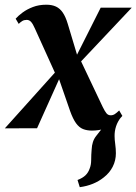

<svg xmlns="http://www.w3.org/2000/svg" viewBox="-54 -545 580 816"><path d="M285 250.5 275.5 220Q297.5 211.5 309.5 199.8Q321.5 188 327 171.5Q333.5 156 333.5 134.2Q333.5 112.5 335.5 90.5Q337 55 354.5 33.2Q372 11.5 385.5 -6.5L461 -47.5Q446 -29 439.2 -8Q432.5 13 433 34Q433 48.5 435.8 68.2Q438.5 88 438.5 106.5Q438.5 137 425.2 163.2Q412 189.5 387 209Q366.5 225.5 340.8 236Q315 246.5 285 250.5ZM336.5 10Q315.5 10 299 3.5Q282.5 -3 269.2 -21.2Q256 -39.5 244 -73L183 -249L210 -237L103.5 0L-33.5 0.5L200.5 -260L187.5 -218L94 -424.5Q86 -443 78.2 -451.8Q70.5 -460.5 59.5 -460.5Q48.5 -460.5 40.8 -455.8Q33 -451 25.5 -443.5L12.5 -465.5Q23.5 -478 42 -491.8Q60.5 -505.5 85.8 -515.2Q111 -525 143 -525Q167 -525 184 -517Q201 -509 213 -491.2Q225 -473.5 234 -443.5L281.5 -285.5L260 -286L374 -512.5H506L266 -258L281.5 -303.5L382.5 -90.5Q391.5 -72 398.5 -63.5Q405.5 -55 416.5 -55Q426 -55 433.8 -60Q441.5 -65 452.5 -75.5L466 -52.5Q452 -35.5 433.2 -21Q414.5 -6.5 390.5 1.8Q366.5 10 336.5 10Z"/></svg>

Font: Merriweather 120pt
Style: Bold Italic
Weight: 700
Italic angle: -7.8°
Version: Version 2.101